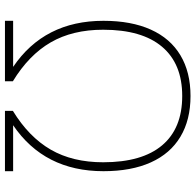

<svg xmlns="http://www.w3.org/2000/svg" viewBox="-27 -762 789 775"><g transform="rotate(90 367.5 -374.5)"><path d="M485.5 -33H671V0H427.5V-32Q533 -96.5 584 -184.8Q635 -273 635 -396.5Q635 -553.5 566.5 -634.5Q498 -715.5 367.5 -715.5Q237.5 -715.5 168.8 -634.2Q100 -553 100 -396.5Q100 -273 151 -184.8Q202 -96.5 308 -32V0H64V-33H250Q64 -159 64 -397.5Q64 -510 99.5 -588.8Q135 -667.5 203 -708.2Q271 -749 367.5 -749Q464 -749 532 -708.2Q600 -667.5 635.5 -588.8Q671 -510 671 -397.5Q671 -159 485.5 -33Z"/></g></svg>

Font: Encode Sans Semi Expanded Thin
Style: Regular
Weight: 250
Width: 6
Designer: Multiple Designers
Foundry: Impallari Type
Version: Version 2.000